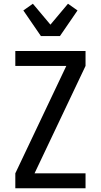

<svg xmlns="http://www.w3.org/2000/svg" viewBox="-20 -1008 540 1028"><path d="M62 0V-80L335 -655H62V-735H438V-655L165 -80H438V0ZM199 -815 105 -952 156 -988 250 -876 344 -988 395 -952 301 -815Z"/></svg>

Font: Iosevka Custom Medium
Style: Regular
Weight: 500
Monospace: yes
Designer: Belleve Invis
Foundry: Belleve Invis
Version: Version 32.5.0; ttfautohint (v1.8.4)